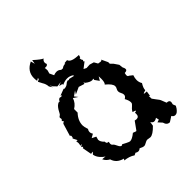

<svg xmlns="http://www.w3.org/2000/svg" viewBox="-164 -664 772 772"><g transform="rotate(-45 222.0 -278.0)"><path d="M222.2 -68.4 235.8 -63.5Q237.8 -63.5 239.7 -66.7Q241.7 -69.8 262.2 -98.1L271.5 -96.7Q285.6 -96.7 285.6 -112.8L285.2 -119.6Q293.5 -120.6 293.5 -122.6Q293.5 -125 280.3 -128.4Q284.2 -136.2 288.3 -140.1Q292.5 -144 295.9 -147.2Q299.3 -150.4 301.5 -153.1Q303.7 -155.8 303.7 -160.6Q303.7 -171.9 294.9 -187.5Q305.7 -193.4 305.7 -202.1Q305.7 -208 301.8 -215.1Q297.9 -222.2 297.9 -228Q297.9 -234.4 301.3 -239.7Q304.7 -245.1 304.7 -251Q304.7 -265.1 279.3 -285.6Q286.1 -291 286.1 -312.5L285.6 -326.2L275.9 -310.1L262.7 -328.6L263.7 -335L256.3 -333.5Q244.6 -333.5 228 -346.7L225.6 -353L223.6 -345.2L198.7 -353L168.9 -339.4L178.2 -353.5L158.2 -339.4L169.4 -325.2L150.4 -337.9Q143.6 -315.9 122.6 -303.2V-283.2Q100.1 -259.3 100.1 -232.4Q100.1 -224.6 105.5 -207Q101.1 -200.7 101.1 -194.3Q101.1 -186.5 106 -179.7L89.8 -170.4L107.4 -161.6L103.5 -147.9Q103.5 -135.3 117.2 -123V-120.6Q117.2 -111.8 127.9 -111.8L126.5 -102.5Q126.5 -94.2 132.3 -91.3Q136.2 -88.4 141.8 -75.9Q147.5 -63.5 154.3 -63.5L159.2 -66.4Q164.1 -63.5 175.5 -57.9Q187 -52.2 190.4 -52.2Q202.6 -52.2 222.2 -68.4ZM263.2 -390.1 274.9 -384.3 293.5 -385.3 311.5 -379.9 320.3 -364.3 332.5 -362.3Q339.8 -362.3 339.8 -367.2L353 -339.4V-330.6L363.3 -320.3L377 -300.3L378.9 -283.7Q383.3 -275.9 383.3 -270.5Q383.3 -261.7 369.1 -261.7L367.2 -252Q367.2 -242.2 373 -242.2L387.2 -231Q382.8 -218.8 382.8 -208Q382.8 -194.8 389.6 -184.1Q378.4 -166.5 378.4 -154.3Q364.7 -150.9 364.7 -148.4Q364.7 -147 379.4 -146.5L376 -124.5L372.1 -128.4L372.6 -112.3L383.3 -97.7Q393.6 -85.9 396.5 -76.7L403.8 -58.1Q418.9 -58.1 418.9 -46.9L416.5 -35.6L421.4 -23.4Q419.4 -19 415.5 -13.4Q411.6 -7.8 406 -2.9Q400.4 2 393.1 2Q384.3 2 379.4 -7.3L357.4 6.8Q341.3 6.8 336.4 -12.2L321.8 -28.3L333.5 -32.2L330.6 -45.4Q322.8 -40 315.4 -40Q307.6 -40 302.2 -49.8L299.3 -31.7Q274.4 -5.9 259.3 -5.9L243.2 -8.3Q238.8 -8.3 230.2 -3.4Q221.7 1.5 217.8 1.5Q209.5 1.5 197.3 -5.4Q191.4 0 184.6 0Q179.2 0 172.9 -4.4L163.1 0.5Q145.5 -11.7 119.1 -14.2L123.5 -20.5Q90.3 -28.8 82 -57.6Q67.4 -64.5 59.6 -80.6L77.6 -79.1Q69.8 -82.5 59.3 -94.2Q48.8 -106 46.4 -120.1Q54.2 -127 54.2 -129.4L43.5 -127.4L36.1 -167Q41 -168.9 41 -170.4L35.2 -174.3Q35.2 -176.8 45.4 -181.6H35.2Q38.6 -185.1 38.6 -193.8L37.1 -205.6L44.4 -204.6L33.7 -225.6L36.6 -223.6L38.6 -232.9Q38.6 -238.3 34.2 -238.3L50.3 -292L59.1 -298.8L53.2 -303.7Q58.6 -307.6 58.6 -312L57.6 -318.4Q57.6 -322.8 63 -325.2Q66.4 -326.7 69.3 -332.5Q72.3 -338.4 76.4 -345.5Q80.6 -352.5 86.4 -358.6Q92.3 -364.7 101.1 -367.2L102.1 -363.8Q106.9 -376.5 115.7 -376.5Q115.7 -375 123.5 -375L127 -376L122.1 -379.9L150.4 -390.6L153.3 -388.2Q166.5 -389.6 172.4 -395.5Q178.2 -401.4 185.5 -402.8L191.4 -399.9L192.4 -403.3L217.3 -397.5L215.3 -402.3Q203.6 -410.2 189.5 -410.2Q176.3 -410.2 160.6 -402.8L160.2 -407.7L145.5 -411.1L161.6 -418L139.6 -415L126 -429.2L121.1 -439.9L124 -425.3L115.2 -439Q114.3 -454.1 106 -466.8L97.2 -483.9L106.9 -488.3L108.4 -494.6L97.7 -488.3Q96.2 -497.6 96.2 -505.4Q96.2 -543.5 134.8 -561.5L139.6 -543.5L142.6 -561.5Q170.9 -536.1 179.7 -533.7Q170.9 -527.3 170.9 -518.6Q170.9 -513.7 173.3 -508.8L167.5 -503.4L155.8 -502.9Q157.2 -500.5 157.2 -488.3L153.3 -474.6L162.1 -456.1Q170.9 -459.5 178.2 -459.5Q189.5 -459.5 197.3 -451.2L207 -450.7Q213.9 -457.5 226.6 -457.5L225.6 -460.9L241.7 -462.4Q246.1 -444.3 290 -443.4L287.1 -433.1L282.7 -431.6Q282.7 -422.9 287.6 -417.5L284.2 -413.1L288.1 -409.2Z"/></g></svg>

Font: Truetypewriter PolyglOTT
Style: Regular
Weight: 400
Designer: Sergey Beatoff a.k.a. Sam_T
Version: Version 3.76